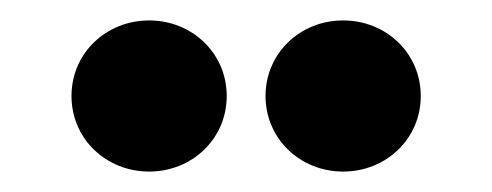

<svg xmlns="http://www.w3.org/2000/svg" viewBox="-20 -734 482 188"><path d="M50 -640C50 -598 84 -566 126 -566C168 -566 202 -598 202 -640C202 -682 168 -714 126 -714C84 -714 50 -682 50 -640ZM240 -640C240 -598 274 -566 316 -566C358 -566 392 -598 392 -640C392 -682 358 -714 316 -714C274 -714 240 -682 240 -640Z"/></svg>

Font: Space Text Medium
Style: Regular
Weight: 500
Designer: Florian Karsten (Space Text), Colophon Foundry (Space Mono)
Foundry: Florian Karsten
Version: Version 1.003;PS 001.003;hotconv 1.0.88;makeotf.lib2.5.64775